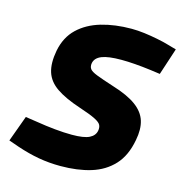

<svg xmlns="http://www.w3.org/2000/svg" viewBox="-106 -808 873 914"><g transform="rotate(15 330.0 -350.5)"><path d="M272.5 9.5Q216.5 9.5 164.5 0.3Q112.6 -8.9 56.6 -27.9L6.6 -45.4L53.4 -173.5L114.1 -164.5Q156.7 -157.4 202.5 -152.9Q248.3 -148.4 286.3 -148.4Q345.7 -148.4 372 -161.5Q398.4 -174.6 402.9 -199.3Q406 -215.5 400.2 -227.6Q394.4 -239.7 369.3 -252.2Q344.3 -264.8 289.7 -282.8Q214.2 -307.8 171.2 -337.3Q128.2 -366.7 114.7 -409.5Q101.1 -452.2 113.1 -516.2Q126.6 -585.1 171.1 -627.6Q215.6 -670 282.8 -689.8Q350 -709.5 431.9 -709.5Q461.8 -709.5 495.1 -705.3Q528.3 -701 560.1 -694.7Q591.9 -688.5 617.4 -681L659.7 -669L616.3 -536.6L568.9 -543.1Q526.5 -548.6 490.2 -551.3Q453.9 -554.1 422.4 -554.1Q358.2 -554.1 326.8 -541.5Q295.4 -528.9 290.3 -502.7Q287.3 -485.6 294.9 -474.5Q302.4 -463.4 330.7 -452.4Q359 -441.3 416.5 -422.8Q491.5 -399.8 532.8 -369.6Q574.1 -339.4 586.6 -298.9Q599.1 -258.4 588.1 -202.8Q573.6 -123.4 530.5 -77Q487.3 -30.5 421.8 -10.5Q356.4 9.5 272.5 9.5Z"/></g></svg>

Font: REM Medium
Style: Italic
Weight: 500
Italic angle: -11°
Designer: Octavio Pardo
Foundry: Ashler Design
Version: Version 1.005;gftools[0.9.28]